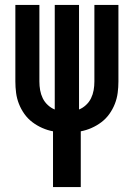

<svg xmlns="http://www.w3.org/2000/svg" viewBox="-20 -755 540 775"><path d="M194 0V-225Q172 -229 150.5 -238.5Q129 -248 110.5 -262Q92 -276 78.5 -295Q65 -314 56.5 -335.5Q48 -357 45 -380Q42 -403 42 -426V-735H139V-426Q139 -408 142 -391Q145 -374 152.5 -358.5Q160 -343 173 -331Q186 -319 201 -313V-735H299V-313Q314 -319 327 -331Q340 -343 347.5 -358.5Q355 -374 358 -391Q361 -408 361 -426V-735H458V-426Q458 -403 455 -380Q452 -357 443.5 -335.5Q435 -314 421.5 -295Q408 -276 389.5 -262Q371 -248 349.5 -238.5Q328 -229 306 -225V0Z"/></svg>

Font: Moesevka
Style: Bold
Weight: 700
Monospace: yes
Designer: Belleve Invis
Foundry: Belleve Invis
Version: Version 32.5.0; ttfautohint (v1.8.4)